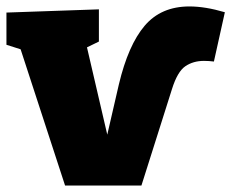

<svg xmlns="http://www.w3.org/2000/svg" viewBox="-24 -574 718 596"><path d="M674 -536 640 -383Q632 -384 624.5 -384.5Q617 -385 609 -385Q576 -385 551.5 -368.5Q527 -352 510 -298L415 2H178L40 -421L-4 -435V-535L283 -545V-445L246 -427L309 -156L345 -312Q374 -434 425 -494Q476 -554 564 -554Q613 -554 674 -536Z"/></svg>

Font: Bitter Black
Style: Regular
Weight: 900
Designer: Sol Matas, and Bitter project Authors
Foundry: Sol Matas
Version: Version 2.001